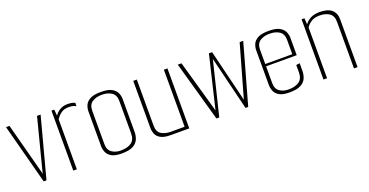

<svg xmlns="http://www.w3.org/2000/svg" viewBox="-28 -943 2717 1414"><g transform="rotate(-20 1331.0 -236.5)"><path d="M141 0 17 -470H44L154 -55L161 -85L260 -470H288L163 0Z M373 0V-470H395L399 -421Q415 -446 441 -460.5Q467 -475 499 -475Q521 -475 534 -472Q547 -469 558 -464L557 -438Q544 -445 531 -448Q518 -451 498 -451Q464 -451 440 -433.5Q416 -416 401 -391V0Z M753 4Q700 4 673 -12Q646 -28 636.5 -52Q627 -76 627 -99V-372Q627 -396 637 -419.5Q647 -443 675.5 -459Q704 -475 761 -475Q817 -475 845.5 -459Q874 -443 884.5 -419.5Q895 -396 895 -372V-114Q895 -84 884 -57Q873 -30 842.5 -13Q812 4 753 4ZM753 -19Q806 -19 836.5 -40.5Q867 -62 867 -112V-367Q867 -412 837.5 -432.5Q808 -453 761 -453Q715 -453 685 -433Q655 -413 655 -367V-104Q655 -59 684 -39Q713 -19 753 -19Z M1139 0Q1085 0 1058.5 -15.5Q1032 -31 1023 -53.5Q1014 -76 1014 -98V-470H1042V-108Q1042 -61 1071.5 -42Q1101 -23 1148 -23H1254V-470H1282V0Z M1363 -470H1392L1509 -58L1607 -470H1632L1732 -61L1848 -470H1876L1744 0H1723L1620 -421L1517 0H1495Z M2068 4Q2015 4 1988 -12Q1961 -28 1951.5 -52Q1942 -76 1942 -99V-372Q1942 -396 1952 -419.5Q1962 -443 1990.5 -459Q2019 -475 2076 -475Q2132 -475 2160.5 -459Q2189 -443 2199.5 -419.5Q2210 -396 2210 -372V-250L2182 -249V-367Q2182 -412 2152.5 -432.5Q2123 -453 2076 -453Q2030 -453 2000 -433Q1970 -413 1970 -367V-104Q1970 -59 1999 -39Q2028 -19 2068 -19Q2121 -19 2151.5 -40.5Q2182 -62 2182 -112V-169L2210 -173V-114Q2210 -84 2199 -57Q2188 -30 2157.5 -13Q2127 4 2068 4ZM1949 -236V-254H2210V-236Z M2334 -472H2356L2360 -423Q2375 -446 2403.5 -461.5Q2432 -477 2476 -477Q2539 -477 2570 -450.5Q2601 -424 2601 -374V0H2573V-365Q2573 -412 2544 -432.5Q2515 -453 2467 -453Q2427 -453 2402 -437Q2377 -421 2362 -398V0H2334Z"/></g></svg>

Font: Smooch Sans Thin ExtraLight
Style: Regular
Weight: 250
Version: Version 1.010